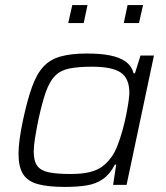

<svg xmlns="http://www.w3.org/2000/svg" viewBox="-20 -729 655 757"><path d="M236 8Q170 8 129.5 -3Q89 -14 71 -42.5Q53 -71 53 -123Q53 -148 57.5 -181.5Q62 -215 71 -257Q88 -336 106.5 -387Q125 -438 151.5 -466.5Q178 -495 219.5 -506.5Q261 -518 323 -518Q376 -518 414 -510.5Q452 -503 475.5 -486Q499 -469 507 -440H512L534 -510H587L479 0H426L438 -80H433Q414 -43 386.5 -23.5Q359 -4 322 2Q285 8 236 8ZM257 -43Q304 -43 334 -50.5Q364 -58 384 -73Q404 -88 421 -112Q433 -129 443.5 -156Q454 -183 462.5 -213.5Q471 -244 477 -273.5Q483 -303 486.5 -327Q490 -351 490 -363Q490 -420 456 -443Q422 -466 343 -466Q289 -466 254 -459Q219 -452 197.5 -430.5Q176 -409 161 -367Q146 -325 131 -255Q123 -215 118 -184Q113 -153 113 -131Q113 -94 127 -75Q141 -56 173 -49.5Q205 -43 257 -43ZM468 -638 483 -709H544L528 -638ZM249 -638 265 -709H325L310 -638Z"/></svg>

Font: Saira SemiExpanded Light
Style: Italic
Weight: 300
Width: 6
Italic angle: -12°
Designer: Hector Gatti with collaboration of the Omnibus-Type team
Foundry: Omnibus-Type
Version: Version 1.101